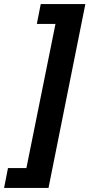

<svg xmlns="http://www.w3.org/2000/svg" viewBox="-70 -780 437 938"><path d="M129 -760H347L167 138H-50L-31 41H59L201 -663H110Z"/></svg>

Font: IBM Plex Sans
Style: Bold Italic
Weight: 700
Italic angle: -11.31°
Designer: Mike Abbink, Paul van der Laan, Pieter van Rosmalen
Foundry: Bold Monday
Version: Version 3.201